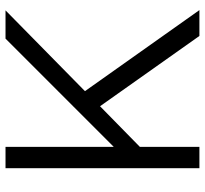

<svg xmlns="http://www.w3.org/2000/svg" viewBox="-44 -716 760 713"><g transform="rotate(-90 336.5 -360.0)"><path d="M68 0H147V-221L298 -369L559 0H655L354 -425L654 -720H549L147 -318V-720H68Z"/></g></svg>

Font: Aspekta 350
Style: Regular
Weight: 350
Designer: Ivo Dolenc
Version: Version 2.000